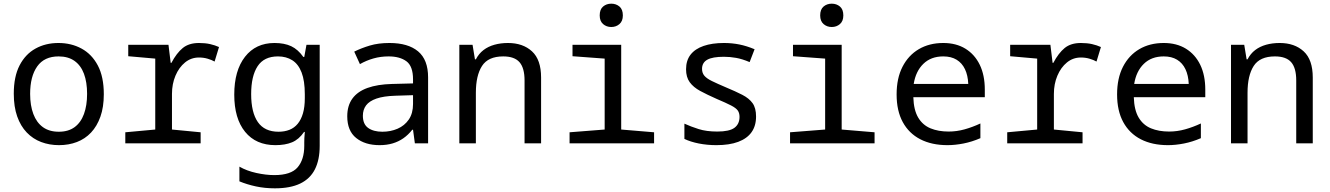

<svg xmlns="http://www.w3.org/2000/svg" viewBox="-20 -780 7240 1045"><path d="M301 10Q249 10 204 -7Q159 -24 125.5 -59Q92 -94 73.5 -146.5Q55 -199 55 -270Q55 -363 86.5 -424Q118 -485 173 -515.5Q228 -546 298 -546Q368 -546 424 -515.5Q480 -485 512.5 -423.5Q545 -362 545 -267Q545 -197 526.5 -145Q508 -93 475.5 -58.5Q443 -24 398.5 -7Q354 10 301 10ZM300 -63Q352 -63 386 -88Q420 -113 437 -159.5Q454 -206 454 -269Q454 -333 437 -378.5Q420 -424 385.5 -448.5Q351 -473 299 -473Q221 -473 182.5 -418.5Q144 -364 144 -269Q144 -206 161.5 -159.5Q179 -113 213.5 -88Q248 -63 300 -63Z M662 0V-60L825 -75V-461L678 -474V-536H897L909 -438H913Q941 -491 974.5 -518.5Q1008 -546 1063 -546Q1097 -546 1123.5 -540Q1150 -534 1172 -524L1148 -445Q1132 -454 1110 -460.5Q1088 -467 1063 -467Q1020 -467 987 -440Q954 -413 935 -368Q916 -323 916 -269V-75L1072 -60V0Z M1476 245Q1421 245 1372.5 234.5Q1324 224 1283 207V127Q1323 150 1375.5 161.5Q1428 173 1473 173Q1564 173 1600 130.5Q1636 88 1636 14V-5Q1636 -17 1636.5 -28Q1637 -39 1639 -62H1635Q1607 -21 1569.5 -5.5Q1532 10 1479 10Q1373 10 1314 -62.5Q1255 -135 1255 -265Q1255 -396 1313.5 -471Q1372 -546 1474 -546Q1528 -546 1565 -528.5Q1602 -511 1631 -470H1636L1648 -536H1720V14Q1720 90 1694 141.5Q1668 193 1614 219Q1560 245 1476 245ZM1496 -63Q1529 -63 1555.5 -73.5Q1582 -84 1600.5 -106.5Q1619 -129 1629 -163.5Q1639 -198 1639 -246V-267Q1639 -340 1621.5 -385.5Q1604 -431 1571 -452Q1538 -473 1493 -473Q1417 -473 1382 -419.5Q1347 -366 1347 -268Q1347 -168 1383.5 -115.5Q1420 -63 1496 -63Z M2046 10Q1967 10 1918.5 -29Q1870 -68 1870 -147Q1870 -205 1898 -243.5Q1926 -282 1980.5 -301.5Q2035 -321 2113 -323L2228 -326V-348Q2228 -420 2192 -446.5Q2156 -473 2095 -473Q2052 -473 2013 -462Q1974 -451 1939 -431L1908 -499Q1946 -518 1992.5 -532Q2039 -546 2100 -546Q2201 -546 2255.5 -500.5Q2310 -455 2310 -359V0H2238L2228 -74H2224Q2202 -46 2175.5 -27.5Q2149 -9 2117 0.5Q2085 10 2046 10ZM2061 -63Q2106 -63 2144 -79.5Q2182 -96 2205 -129.5Q2228 -163 2228 -214V-262L2132 -259Q2068 -257 2029 -243.5Q1990 -230 1972.5 -206.5Q1955 -183 1955 -150Q1955 -104 1984 -83.5Q2013 -63 2061 -63Z M2480 0V-536H2552L2565 -457H2570Q2586 -488 2611.5 -507.5Q2637 -527 2671 -536.5Q2705 -546 2745 -546Q2826 -546 2875.5 -500.5Q2925 -455 2925 -358V0H2835V-342Q2835 -410 2807.5 -441.5Q2780 -473 2719 -473Q2637 -473 2603.5 -421Q2570 -369 2570 -275V0Z M3080 0V-60L3271 -75V-461L3096 -474V-536H3361V-75L3540 -60V0ZM3307 -633Q3281 -633 3262.5 -649Q3244 -665 3244 -696Q3244 -729 3262.5 -744.5Q3281 -760 3307 -760Q3333 -760 3351.5 -744.5Q3370 -729 3370 -696Q3370 -665 3351.5 -649Q3333 -633 3307 -633Z M3879 10Q3829 10 3783.5 1Q3738 -8 3705 -24V-107Q3740 -91 3782.5 -77.5Q3825 -64 3884 -64Q3950 -64 3977.5 -84.5Q4005 -105 4005 -144Q4005 -165 3995.5 -178.5Q3986 -192 3959 -206Q3932 -220 3880 -242Q3828 -265 3791 -285Q3754 -305 3734 -332.5Q3714 -360 3714 -403Q3714 -451 3738.5 -482.5Q3763 -514 3809.5 -530Q3856 -546 3920 -546Q3964 -546 4004 -538Q4044 -530 4087 -512L4060 -442Q4020 -459 3986.5 -465Q3953 -471 3920 -471Q3858 -471 3829.5 -455Q3801 -439 3801 -405Q3801 -383 3813.5 -368Q3826 -353 3854.5 -339Q3883 -325 3930 -305Q3983 -283 4020 -264Q4057 -245 4076 -218.5Q4095 -192 4095 -146Q4095 -95 4070.5 -60.5Q4046 -26 3998 -8Q3950 10 3879 10Z M4280 0V-60L4471 -75V-461L4296 -474V-536H4561V-75L4740 -60V0ZM4507 -633Q4481 -633 4462.5 -649Q4444 -665 4444 -696Q4444 -729 4462.5 -744.5Q4481 -760 4507 -760Q4533 -760 4551.5 -744.5Q4570 -729 4570 -696Q4570 -665 4551.5 -649Q4533 -633 4507 -633Z M5137 10Q5051 10 4989 -22Q4927 -54 4893.5 -115.5Q4860 -177 4860 -266Q4860 -354 4892 -416.5Q4924 -479 4981 -512.5Q5038 -546 5114 -546Q5184 -546 5234.5 -515Q5285 -484 5312.5 -427.5Q5340 -371 5340 -292V-251H4951Q4953 -181 4977.5 -140Q5002 -99 5044.5 -81.5Q5087 -64 5143 -64Q5187 -64 5230 -76Q5273 -88 5316 -108V-28Q5270 -8 5224 1Q5178 10 5137 10ZM5250 -323Q5248 -370 5232 -403.5Q5216 -437 5186.5 -455Q5157 -473 5114 -473Q5047 -473 5005.5 -432.5Q4964 -392 4953 -323Z M5462 0V-60L5625 -75V-461L5478 -474V-536H5697L5709 -438H5713Q5741 -491 5774.5 -518.5Q5808 -546 5863 -546Q5897 -546 5923.5 -540Q5950 -534 5972 -524L5948 -445Q5932 -454 5910 -460.5Q5888 -467 5863 -467Q5820 -467 5787 -440Q5754 -413 5735 -368Q5716 -323 5716 -269V-75L5872 -60V0Z M6337 10Q6251 10 6189 -22Q6127 -54 6093.5 -115.5Q6060 -177 6060 -266Q6060 -354 6092 -416.5Q6124 -479 6181 -512.5Q6238 -546 6314 -546Q6384 -546 6434.5 -515Q6485 -484 6512.5 -427.5Q6540 -371 6540 -292V-251H6151Q6153 -181 6177.5 -140Q6202 -99 6244.5 -81.5Q6287 -64 6343 -64Q6387 -64 6430 -76Q6473 -88 6516 -108V-28Q6470 -8 6424 1Q6378 10 6337 10ZM6450 -323Q6448 -370 6432 -403.5Q6416 -437 6386.5 -455Q6357 -473 6314 -473Q6247 -473 6205.5 -432.5Q6164 -392 6153 -323Z M6680 0V-536H6752L6765 -457H6770Q6786 -488 6811.5 -507.5Q6837 -527 6871 -536.5Q6905 -546 6945 -546Q7026 -546 7075.5 -500.5Q7125 -455 7125 -358V0H7035V-342Q7035 -410 7007.5 -441.5Q6980 -473 6919 -473Q6837 -473 6803.5 -421Q6770 -369 6770 -275V0Z"/></svg>

Font: Noto Sans Mono
Style: Regular
Weight: 400
Designer: Monotype Design Team
Foundry: Monotype Imaging Inc.
Version: Version 2.014